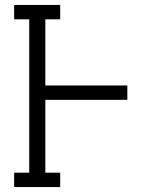

<svg xmlns="http://www.w3.org/2000/svg" viewBox="-20 -755 640 775"><path d="M37 0V-58H98V-677H37V-735H223V-677H163V-410H494V-352H163V-58H223V0Z"/></svg>

Font: Iosevka Slab Light Extended
Style: Regular
Weight: 300
Width: 7
Monospace: yes
Designer: Belleve Invis
Foundry: Belleve Invis
Version: Version 11.1.0; ttfautohint (v1.8.3)